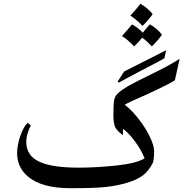

<svg xmlns="http://www.w3.org/2000/svg" viewBox="-20 -966 974 1009"><path d="M899 -544Q869 -524 752 -470Q650 -426 635 -415Q675 -388 725 -319Q754 -277 772 -237.5Q790 -198 790 -170Q790 -134 784 -112Q762 -67 729.5 -43Q697 -19 636 -2Q588 11 533.5 17Q479 23 350 23Q198 23 126 -39Q70 -87 70 -161Q70 -204 87 -252.5Q104 -301 126 -321L142 -306Q134 -293 126 -268Q118 -243 118 -220Q118 -182 137.5 -154.5Q157 -127 201 -110Q268 -85 393 -85Q490 -85 594.5 -96.5Q699 -108 740 -134Q722 -179 688.5 -224Q655 -269 626 -289V-255Q593 -280 584.5 -299.5Q576 -319 576 -365Q576 -415 579 -435Q582 -460 601.5 -477.5Q621 -495 654 -514Q707 -543 765 -571Q871 -622 924 -657ZM726 -597Q621 -542 605 -532L598 -537L632 -590L853 -702L844 -660Q829 -650 726 -597ZM718 -946Q735 -937 754 -921Q773 -905 782 -891Q758 -858 729 -830Q695 -865 665 -884Q695 -916 718 -946ZM674 -838Q688 -830 704 -818Q720 -806 730 -794L767 -838Q785 -829 803.5 -813Q822 -797 831 -783Q807 -750 778 -722Q748 -754 727 -768Q714 -751 685 -722Q648 -761 621 -776Q654 -814 674 -838Z"/></svg>

Font: Katibeh
Style: Regular
Weight: 400
Designer: Arabic design by Kourosh Beigpour, Latin design by Eduardo Tunni, engineering by Lasse Fister
Version: Version 1.000